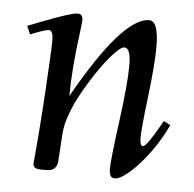

<svg xmlns="http://www.w3.org/2000/svg" viewBox="-39 -438 488 484"><g transform="rotate(5 205.5 -196.0)"><path d="M70.1 -351.1Q62.7 -351.1 33.4 -339.8L23.9 -335.9L14.9 -356.9Q19.3 -358.4 47.6 -369.6Q122.6 -398.9 138.9 -398.9Q152.1 -398.9 152.1 -383.1Q152.1 -377 148.4 -348.4Q136.7 -261.7 136 -189.9Q253.2 -397.9 320.1 -397.9Q344 -397.9 344 -332Q344 -289.3 334 -205.8Q324 -122.3 324 -101.2Q324 -80.1 332 -80.1Q340.3 -80.1 371.1 -134Q376 -142.8 378.9 -147.9L396 -138.9Q379.9 -103.8 355.1 -69.6Q330.3 -35.4 306 -14.2Q281.7 7.1 267.8 7.1Q253.9 7.1 253.9 -16Q253.9 -39.1 267 -136.7Q280 -234.4 280 -279.2Q280 -324 263.9 -324Q253.2 -324 229.1 -295.7Q205.1 -267.3 179.4 -225.2Q153.8 -183.1 143.8 -157.3Q133.8 -131.6 130.7 -117.6Q127.7 -103.5 127 -93.6Q126.2 -83.7 125 -60.8Q123.8 -37.8 122.6 -23.7Q120.4 1 95.9 1H80.1Q70.8 1 65.6 -2.3Q60.3 -5.6 61 -13.9Q69.1 -99.1 75.1 -199.7Q81.1 -300.3 81.1 -325.7Q81.1 -351.1 70.1 -351.1Z"/></g></svg>

Font: Linden Hill
Style: Italic
Weight: 400
Italic angle: -5.60001°
Version: Version 1.201